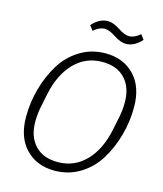

<svg xmlns="http://www.w3.org/2000/svg" viewBox="-130 -987 931 1095"><g transform="rotate(15 335.5 -439.5)"><path d="M501 -792Q469 -792 427 -820Q391 -844 363 -844Q334 -844 299 -815L278 -843Q321 -891 371 -891Q403 -891 445 -863Q481 -839 509 -839Q538 -839 573 -868L594 -840Q551 -792 501 -792ZM295 12Q190 12 125 -55.5Q60 -123 60 -244Q60 -328 82.5 -409.5Q105 -491 146.5 -559Q188 -627 255.5 -668.5Q323 -710 406 -710Q511 -710 576 -642.5Q641 -575 641 -454Q641 -370 618.5 -288.5Q596 -207 554.5 -139Q513 -71 445.5 -29.5Q378 12 295 12ZM300 -40Q398 -40 465.5 -109.5Q533 -179 558 -301L575 -384Q583 -425 583 -468Q583 -556 535 -607Q487 -658 401 -658Q303 -658 235.5 -588.5Q168 -519 143 -397L126 -314Q118 -273 118 -230Q118 -142 166 -91Q214 -40 300 -40Z"/></g></svg>

Font: IBM Plex Sans Light
Style: Italic
Weight: 300
Italic angle: -11.31°
Designer: Mike Abbink, Paul van der Laan, Pieter van Rosmalen
Foundry: Bold Monday
Version: Version 3.0